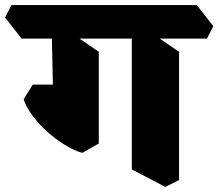

<svg xmlns="http://www.w3.org/2000/svg" viewBox="-85 -690 860 756"><path d="M566 46 434 -23V-599L500 -568L620 -486V19ZM239 -88Q207 -97 171 -119Q135 -141 102 -170.5Q69 -200 44 -233.5Q19 -267 8 -299L44 -357H237L304 -315V-125ZM304 -195 126 -237 118 -599 184 -568 304 -486ZM0 -538 -65 -621 -40 -670H690L755 -587L730 -538Z"/></svg>

Font: Eczar ExtraBold
Style: Regular
Weight: 800
Designer: Vaibhav Singh
Foundry: Rosetta Type Foundry
Version: Version 2.000